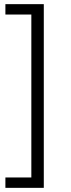

<svg xmlns="http://www.w3.org/2000/svg" viewBox="-20 -725 340 925"><path d="M6 180V130H131V-655H6V-705H191V180Z"/></svg>

Font: Mulish Light
Style: Regular
Weight: 300
Designer: Vernon Adams
Foundry: Vernon Adams
Version: Version 3.603; ttfautohint (v1.8.3)